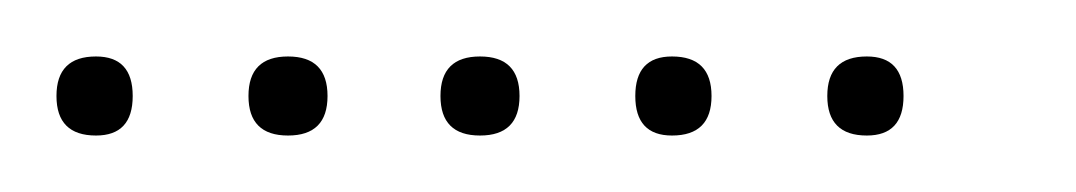

<svg xmlns="http://www.w3.org/2000/svg" viewBox="-20 -298 381 68"><path d="M14 -250Q0 -250 0 -264Q0 -278 14 -278Q27 -278 27 -264Q27 -250 14 -250ZM82 -250Q68 -250 68 -264Q68 -278 82 -278Q96 -278 96 -264Q96 -250 82 -250ZM150 -250Q136 -250 136 -264Q136 -278 150 -278Q164 -278 164 -264Q164 -250 150 -250ZM218 -250Q205 -250 205 -264Q205 -278 218 -278Q232 -278 232 -264Q232 -250 218 -250ZM287 -250Q273 -250 273 -264Q273 -278 287 -278Q300 -278 300 -264Q300 -250 287 -250Z"/></svg>

Font: FRB American Cursive Just Xheight
Style: Italic
Weight: 400
Italic angle: -25°
Version: Version 2.0;Modular Font Editor K font №1